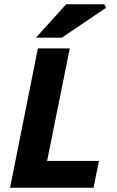

<svg xmlns="http://www.w3.org/2000/svg" viewBox="-20 -877 547 897"><path d="M27 0 157 -651H306L200 -125H442L417 0ZM148 -701 289 -857H467L476 -841L269 -701Z"/></svg>

Font: Source Sans 3 ExtraBold
Style: Italic
Weight: 800
Italic angle: -11°
Version: Version 3.052;hotconv 1.1.0;makeotfexe 2.6.0